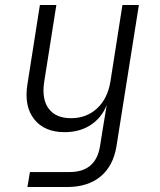

<svg xmlns="http://www.w3.org/2000/svg" viewBox="-20 -570 640 770"><path d="M90 180 100 120H259Q364 120 381 17L392 -52L408 -149Q388 -98 344 -69Q300 -40 239 -40Q158 -40 117 -92Q76 -144 90 -232L140 -550H206L157 -240Q147 -172 175.5 -134Q204 -96 265 -96Q327 -96 369.5 -135.5Q412 -175 423 -244L471 -550H537L447 17Q434 96 383 138Q332 180 249 180Z"/></svg>

Font: JetBrains Mono NL ExtraLight
Style: Italic
Weight: 200
Italic angle: -9°
Monospace: yes
Designer: Philipp Nurullin, Konstantin Bulenkov
Foundry: JetBrains
Version: Version 2.305; ttfautohint (v1.8.4.7-5d5b)